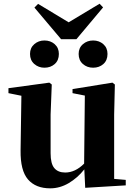

<svg xmlns="http://www.w3.org/2000/svg" viewBox="-20 -1006 731 1043"><path d="M395 -793H312L167 -964.8L187 -984.9L353 -884.8L521 -985.8L540 -965.8ZM407.2 -712.9Q407.2 -746.1 430.4 -766.1Q453.6 -786.1 485.8 -786.1Q518.6 -786.1 541.3 -766.1Q564 -746.1 564 -712.9Q564 -678.2 541.5 -658.2Q519 -638.2 485.8 -638.2Q453.1 -638.2 430.2 -658.4Q407.2 -678.7 407.2 -712.9ZM221.2 -638.2Q189.5 -638.2 166.3 -658.4Q143.1 -678.7 143.1 -712.9Q143.1 -746.1 166.3 -766.1Q189.5 -786.1 221.2 -786.1Q254.4 -786.1 277.1 -766.1Q299.8 -746.1 299.8 -712.9Q299.8 -678.2 277.3 -658.2Q254.9 -638.2 221.2 -638.2ZM600.1 -34.2 663.1 -28.8V1L442.9 14.2L438 -85.9Q401.4 -39.6 353.3 -11.2Q305.2 17.1 252.9 17.1Q173.8 17.1 132.1 -31.2Q90.3 -79.6 91.8 -189L96.2 -485.8L25.9 -500V-526.9L248 -557.1L261.2 -546.9L254.9 -383.8V-173.8Q254.9 -116.7 275.1 -92.8Q295.4 -68.8 334 -68.8Q388.7 -68.8 437 -117.2L440.9 -486.8L374 -500V-522L590.8 -557.1L604 -546.9L600.1 -383.8Z"/></svg>

Font: Noto Serif JP Black
Style: Regular
Weight: 900
Designer: Ryoko NISHIZUKA  (kana & ideographs); Frank Grießhammer (Latin, Greek & Cyrillic); Wenlong ZHANG  (bopomofo); Sandoll Co
Foundry: Adobe Systems Incorporated
Version: Version 1.001;PS 1.001;hotconv 16.6.54;makeotf.lib2.5.65590